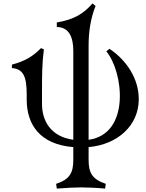

<svg xmlns="http://www.w3.org/2000/svg" viewBox="-20 -852 861 1129"><path d="M310 229 314 257C375 252 425 250 457 250C489 250 549 252 598 257L602 229C522 202 501 164 501 88V13C671 -2 796 -113 796 -269C796 -389 725 -497 624 -565L605 -550C705 -432 750 -65 501 -30V-583C501 -659 511 -740 542 -817L524 -832C473 -773 417 -737 314 -720V-693C388 -693 411 -629 411 -553V-30C276 -49 227 -144 227 -241V-301C227 -407 227 -477 238 -562L221 -569C176 -523 130 -493 50 -472V-452C115 -446 137 -406 137 -297V-267C137 -122 212 -3 411 13V88C411 164 390 203 310 229Z"/></svg>

Font: Basteleur Moonlight
Style: Regular
Weight: 300
Designer: Keussel
Foundry: Keussel Studio
Version: Version 1.300;Glyphs 3.2 (3192)